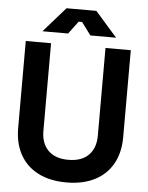

<svg xmlns="http://www.w3.org/2000/svg" viewBox="-60 -936 767 998"><g transform="rotate(5 324.0 -437.0)"><path d="M50 -246V-700H182V-242Q182 -178 218.5 -141Q255 -104 324 -104Q393 -104 429.5 -141Q466 -178 466 -242V-700H598V-246Q598 -166 565.5 -107.5Q533 -49 471.5 -17.5Q410 14 324 14Q238 14 176.5 -17.5Q115 -49 82.5 -107.5Q50 -166 50 -246ZM132 -758 246 -888H402L516 -758H382L333 -824H315L266 -758Z"/></g></svg>

Font: Space Grotesk Frontify
Style: Bold
Weight: 700
Designer: Florian Karsten
Version: Version 2.000